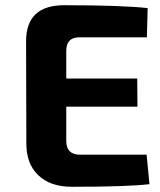

<svg xmlns="http://www.w3.org/2000/svg" viewBox="-20 -713 612 736"><path d="M285 -570Q233 -570 234 -516V-412H506L507 -304H234V-171Q235 -120 287 -120H542L553 -7Q467 3 256 3Q171 3 125 -43Q81 -86 81 -163L80 -557Q81 -693 226 -693Q444 -693 546 -682L543 -570Z"/></svg>

Font: Taylor Sans Bold LRS
Style: Bold
Weight: 700
Italic angle: -8°
Designer: Natanael Gama
Version: Version 1.001 September 8, 2015